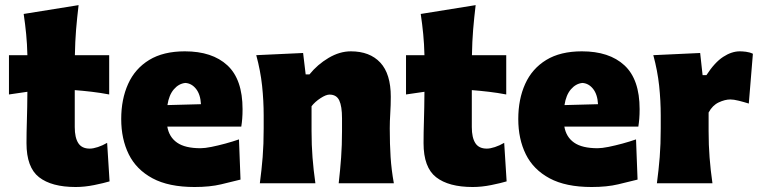

<svg xmlns="http://www.w3.org/2000/svg" viewBox="-20 -716 2975 750"><path d="M275.5 14.5Q181.5 14.5 132.5 -23.8Q83.5 -62 83.5 -157Q83.5 -197.5 85 -244.5Q86.5 -291.5 87 -357.5L15 -347V-500.5H87Q86 -544.5 82.2 -582.8Q78.5 -621 72.5 -661.5L287 -696Q281 -646 277.2 -600.2Q273.5 -554.5 272.5 -500.5H406.5V-347Q372.5 -353.5 338.5 -357.5Q304.5 -361.5 272 -364V-219.5Q272 -178.5 285.8 -157Q299.5 -135.5 330.5 -135.5Q344 -135.5 362.2 -141.5Q380.5 -147.5 398.5 -158L408 -7.5Q386.5 -1 348.5 6.8Q310.5 14.5 275.5 14.5Z M740 14.5Q639 14.5 575.8 -19.5Q512.5 -53.5 483 -113.2Q453.5 -173 453.5 -251Q453.5 -328.5 480.5 -388.2Q507.5 -448 562.8 -481.8Q618 -515.5 702 -515.5Q809 -515.5 868.2 -460.8Q927.5 -406 927.5 -289.5Q927.5 -268.5 926.2 -252.8Q925 -237 922.5 -221.5H633.5Q640.5 -180.5 671.8 -158.8Q703 -137 763.5 -137Q780 -137 806 -142.2Q832 -147.5 860.5 -155.2Q889 -163 913.5 -171.5L919.5 -14.5Q887.5 -6.5 843.8 4Q800 14.5 740 14.5ZM704 -392Q678.5 -389.5 659.2 -367.2Q640 -345 634 -305.5L765 -309Q763 -347 745.8 -368.8Q728.5 -390.5 704 -392Z M995 0Q1002 -52.5 1006 -102.2Q1010 -152 1010 -214.5V-264.5Q1010 -322.5 1003.8 -381Q997.5 -439.5 981 -500.5L1164 -509L1174 -425.5H1189Q1220 -464 1263.5 -489.8Q1307 -515.5 1350.5 -515.5Q1424.5 -515.5 1465.5 -471.5Q1506.5 -427.5 1506.5 -338Q1506.5 -305.5 1504.5 -273.8Q1502.5 -242 1502.5 -214.5Q1502.5 -152 1505.8 -102.2Q1509 -52.5 1518.5 0H1303Q1309 -52.5 1312.5 -100.8Q1316 -149 1316 -204V-254Q1316 -301 1305.2 -323.8Q1294.5 -346.5 1267 -346.5Q1253.5 -346.5 1232 -332.5Q1210.5 -318.5 1197 -301V-204Q1197 -149 1200.8 -100.8Q1204.5 -52.5 1212 0Z M1826.5 14.5Q1732.5 14.5 1683.5 -23.8Q1634.5 -62 1634.5 -157Q1634.5 -197.5 1636 -244.5Q1637.5 -291.5 1638 -357.5L1566 -347V-500.5H1638Q1637 -544.5 1633.2 -582.8Q1629.5 -621 1623.5 -661.5L1838 -696Q1832 -646 1828.2 -600.2Q1824.5 -554.5 1823.5 -500.5H1957.5V-347Q1923.5 -353.5 1889.5 -357.5Q1855.5 -361.5 1823 -364V-219.5Q1823 -178.5 1836.8 -157Q1850.5 -135.5 1881.5 -135.5Q1895 -135.5 1913.2 -141.5Q1931.5 -147.5 1949.5 -158L1959 -7.5Q1937.5 -1 1899.5 6.8Q1861.5 14.5 1826.5 14.5Z M2291 14.5Q2190 14.5 2126.8 -19.5Q2063.5 -53.5 2034 -113.2Q2004.5 -173 2004.5 -251Q2004.5 -328.5 2031.5 -388.2Q2058.5 -448 2113.8 -481.8Q2169 -515.5 2253 -515.5Q2360 -515.5 2419.2 -460.8Q2478.5 -406 2478.5 -289.5Q2478.5 -268.5 2477.2 -252.8Q2476 -237 2473.5 -221.5H2184.5Q2191.5 -180.5 2222.8 -158.8Q2254 -137 2314.5 -137Q2331 -137 2357 -142.2Q2383 -147.5 2411.5 -155.2Q2440 -163 2464.5 -171.5L2470.5 -14.5Q2438.5 -6.5 2394.8 4Q2351 14.5 2291 14.5ZM2255 -392Q2229.5 -389.5 2210.2 -367.2Q2191 -345 2185 -305.5L2316 -309Q2314 -347 2296.8 -368.8Q2279.5 -390.5 2255 -392Z M2546 0Q2553 -52.5 2557 -102.2Q2561 -152 2561 -214.5V-264.5Q2561 -322.5 2554.8 -381Q2548.5 -439.5 2532 -500.5L2715 -509L2724.5 -422.5H2739.5Q2771.5 -472 2804.8 -493.8Q2838 -515.5 2870 -515.5Q2879.5 -515.5 2894 -513.8Q2908.5 -512 2921 -506L2905 -311.5Q2886 -317.5 2866 -322.5Q2846 -327.5 2833 -327.5Q2812 -327.5 2787.5 -316Q2763 -304.5 2748 -276.5V-204Q2748 -149 2751.8 -100.8Q2755.5 -52.5 2763 0Z"/></svg>

Font: Commissioner Flair ExtraBold
Style: Regular
Weight: 800
Designer: Kostas Bartsokas
Foundry: Kostas Bartsokas
Version: Version 1.000; ttfautohint (v1.8.3)